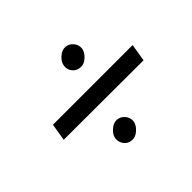

<svg xmlns="http://www.w3.org/2000/svg" viewBox="-113 -676 830 830"><g transform="rotate(-45 302.5 -260.5)"><path d="M297 -451Q299 -471 318.5 -488.5Q338 -506 359 -505Q380 -503 393.5 -486.5Q407 -470 405 -449Q402 -429 382.5 -411.5Q363 -394 343 -396Q321 -397 307.5 -413.5Q294 -430 297 -451ZM70 -226 83 -305H570L557 -225ZM232 -71Q234 -91 253.5 -108.5Q273 -126 294 -125Q315 -123 328.5 -106.5Q342 -90 340 -69Q337 -49 317.5 -31.5Q298 -14 278 -16Q256 -17 243 -33.5Q230 -50 232 -71Z"/></g></svg>

Font: Jost*
Style: Italic
Weight: 400
Italic angle: -10°
Version: Version 3.7